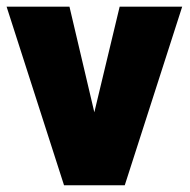

<svg xmlns="http://www.w3.org/2000/svg" viewBox="-20 -548 561 568"><path d="M334 -528.3H519L349.1 0H239.7L236.8 -123ZM280.8 -123.5 278.8 0H169.4L-0.5 -528.3H185.5Z"/></svg>

Font: Heebo Black
Style: Regular
Weight: 900
Designer: Oded Ezer
Foundry: Ezer Type House
Version: Version 3.100